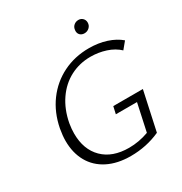

<svg xmlns="http://www.w3.org/2000/svg" viewBox="-193 -978 1063 1124"><g transform="rotate(-30 338.5 -416.0)"><path d="M150 -341Q144 -305 144 -274Q144 -166 207 -103.5Q270 -41 382 -41Q449 -41 515 -65L555 -250H412L423 -299H623L566 -36Q473 6 367 6Q277 6 212 -27Q147 -60 113 -120.5Q79 -181 79 -262Q79 -297 87 -342Q106 -440 159.5 -512.5Q213 -585 292.5 -624.5Q372 -664 468 -664Q532 -664 585.5 -646.5Q639 -629 675 -598L637 -552Q603 -584 553.5 -600Q504 -616 451 -616Q377 -616 314.5 -583.5Q252 -551 209 -488.5Q166 -426 150 -341ZM451 -790Q451 -796 452 -799Q454 -816 467 -827Q480 -838 498 -838Q515 -838 526.5 -826.5Q538 -815 538 -798Q538 -778 524 -765Q510 -752 491 -752Q473 -752 462 -762.5Q451 -773 451 -790Z"/></g></svg>

Font: Ysabeau Semilight
Style: Italic
Weight: 300
Italic angle: -12°
Designer: Christian Thalmann (Catharsis Fonts)
Version: Version 0.003